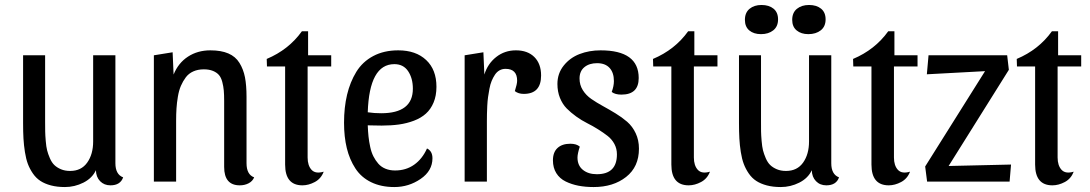

<svg xmlns="http://www.w3.org/2000/svg" viewBox="-20 -733 4398 775"><path d="M445.8 -74.2Q445.8 -28.8 477.1 -17.1Q465.8 15.1 425.8 15.1Q400.4 15.1 384 -1.7Q367.7 -18.6 367.2 -45.9Q352.1 -13.7 316.7 4.2Q281.2 22 242.2 22Q210.4 22 185.5 15.4Q160.6 8.8 143.1 -2.7Q125.5 -14.2 112.8 -32.7Q100.1 -51.3 92.5 -71.3Q85 -91.3 80.6 -119.4Q76.2 -147.5 74.7 -174.1Q73.2 -200.7 73.2 -235.8V-509.8H162.1V-241.2Q162.1 -216.8 162.4 -202.4Q162.6 -188 164.6 -164.3Q166.5 -140.6 170.2 -126.2Q173.8 -111.8 181.4 -94.2Q189 -76.7 199.5 -66.7Q210 -56.6 226.1 -49.8Q242.2 -43 263.2 -43Q308.1 -43 332 -76.7Q356 -110.4 356 -162.1V-509.8H445.8Z M601.1 -509.8 676.8 -522 680.7 -432.1Q699.7 -479 738.8 -504.4Q777.8 -529.8 829.1 -529.8Q872.6 -529.8 901.6 -517.3Q930.7 -504.9 946.5 -479.2Q962.4 -453.6 968.8 -421.1Q975.1 -388.7 975.1 -341.8V-74.2Q975.1 -28.3 1005.9 -17.1Q999.5 -1.5 983.6 6.8Q967.8 15.1 947.8 15.1Q884.8 15.1 884.8 -59.1V-325.2Q884.8 -350.6 883.3 -367.7Q881.8 -384.8 877.2 -402.3Q872.6 -419.9 863.8 -430.2Q855 -440.4 839.6 -446.8Q824.2 -453.1 802.7 -453.1Q778.8 -453.1 760.3 -444.8Q741.7 -436.5 730 -420.9Q718.3 -405.3 710.2 -386.5Q702.1 -367.7 698 -342.8Q693.8 -317.9 692.4 -295.4Q690.9 -272.9 690.9 -246.1V0H601.1Z M1057.6 -464.8 1056.6 -495.1Q1145 -532.2 1198.7 -606.9H1223.6V-509.8H1316.9V-464.8H1221.7V-97.2Q1221.7 -64.9 1237.5 -47.6Q1253.4 -30.3 1286.6 -40Q1275.9 -11.7 1250.7 1.7Q1225.6 15.1 1200.7 15.1Q1130.9 15.1 1130.9 -68.8V-464.8Z M1703.6 -133.8Q1725.6 -123 1725.6 -94.2Q1725.6 -43.5 1677.7 -10.7Q1629.9 22 1571.8 22Q1518.1 22 1478 2.4Q1438 -17.1 1414.6 -53Q1391.1 -88.9 1379.9 -134.8Q1368.7 -180.7 1368.7 -237.8Q1368.7 -299.3 1380.9 -350.6Q1393.1 -401.9 1418.2 -442.9Q1443.4 -483.9 1486.6 -506.8Q1529.8 -529.8 1587.4 -529.8Q1658.7 -529.8 1700.2 -490.7Q1741.7 -451.7 1741.7 -382.8Q1741.7 -346.7 1730.2 -319.3Q1718.8 -292 1699.2 -274.4Q1679.7 -256.8 1650.9 -245.8Q1622.1 -234.9 1590.6 -230.5Q1559.1 -226.1 1520.5 -226.1Q1511.2 -226.1 1490.7 -226.6Q1470.2 -227.1 1464.4 -227.1Q1465.3 -202.6 1467.5 -181.9Q1469.7 -161.1 1474.4 -139.6Q1479 -118.2 1487.3 -101.8Q1495.6 -85.4 1507.1 -72.3Q1518.6 -59.1 1535.9 -52Q1553.2 -44.9 1574.7 -44.9Q1618.7 -44.9 1651.6 -68.1Q1684.6 -91.3 1703.6 -133.8ZM1571.8 -474.1Q1470.7 -474.1 1464.4 -279.8Q1489.7 -275.9 1518.6 -275.9Q1646.5 -275.9 1646.5 -375Q1646.5 -417 1627.4 -445.6Q1608.4 -474.1 1571.8 -474.1Z M2020.5 -455.1Q2007.3 -455.1 1996.3 -449Q1985.4 -442.9 1977.8 -431.4Q1970.2 -419.9 1964.6 -406.5Q1959 -393.1 1955.6 -374.8Q1952.1 -356.4 1950 -341.1Q1947.8 -325.7 1946.8 -305.4Q1945.8 -285.2 1945.6 -272.9Q1945.3 -260.7 1945.3 -244.1V0H1855.5V-509.8L1931.2 -522L1935.1 -432.1Q1948.7 -476.1 1982.9 -502.9Q2017.1 -529.8 2062.5 -529.8Q2109.9 -529.8 2137 -502.7Q2164.1 -475.6 2164.1 -428.2Q2164.1 -354 2094.2 -354Q2072.3 -354 2058.1 -365.2Q2067.4 -394 2067.4 -407.2Q2067.4 -455.1 2020.5 -455.1Z M2390.1 -478Q2358.4 -478 2338.9 -461.9Q2319.3 -445.8 2319.3 -416Q2319.3 -390.1 2332.5 -369.1Q2345.7 -348.1 2366.9 -333.5Q2388.2 -318.8 2413.6 -304.9Q2439 -291 2464.6 -275.4Q2490.2 -259.8 2511.5 -241.5Q2532.7 -223.1 2545.9 -195.3Q2559.1 -167.5 2559.1 -132.8Q2559.1 -59.6 2507.3 -18.8Q2455.6 22 2376 22Q2342.8 22 2314.9 16.6Q2287.1 11.2 2263.2 -0.5Q2239.3 -12.2 2225.6 -33.9Q2211.9 -55.7 2211.9 -85.9Q2211.9 -118.7 2230.5 -135.7Q2249 -152.8 2282.2 -152.8Q2307.1 -152.8 2320.3 -141.1Q2311 -112.3 2311 -97.2Q2311 -64.9 2332.8 -47.4Q2354.5 -29.8 2389.2 -29.8Q2470.2 -29.8 2470.2 -109.9Q2470.2 -132.8 2460 -151.9Q2449.7 -170.9 2432.9 -184.1Q2416 -197.3 2394.3 -210.9Q2372.6 -224.6 2350.1 -235.8Q2327.6 -247.1 2305.9 -262.7Q2284.2 -278.3 2267.3 -295.4Q2250.5 -312.5 2240.2 -337.9Q2230 -363.3 2230 -394Q2230 -436.5 2255.4 -468.3Q2280.8 -500 2319.6 -514.9Q2358.4 -529.8 2404.3 -529.8Q2558.1 -529.8 2558.1 -418Q2558.1 -351.1 2488.3 -351.1Q2462.9 -351.1 2449.2 -361.8Q2458 -385.7 2458 -405.8Q2458 -439.9 2440.4 -459Q2422.9 -478 2390.1 -478Z M2616.7 -464.8 2615.7 -495.1Q2704.1 -532.2 2757.8 -606.9H2782.7V-509.8H2876V-464.8H2780.8V-97.2Q2780.8 -64.9 2796.6 -47.6Q2812.5 -30.3 2845.7 -40Q2835 -11.7 2809.8 1.7Q2784.7 15.1 2759.8 15.1Q2689.9 15.1 2689.9 -68.8V-464.8Z M3053.7 -712.9Q3084 -712.9 3102.3 -698Q3120.6 -683.1 3120.6 -654.8Q3120.6 -626 3101.3 -610.6Q3082 -595.2 3051.8 -595.2Q3022.5 -595.2 3004.6 -610.1Q2986.8 -625 2986.8 -652.8Q2986.8 -682.1 3005.6 -697.5Q3024.4 -712.9 3053.7 -712.9ZM3245.6 -712.9Q3275.9 -712.9 3294.2 -698Q3312.5 -683.1 3312.5 -654.8Q3312.5 -626 3293 -610.6Q3273.4 -595.2 3242.7 -595.2Q3213.9 -595.2 3195.8 -610.1Q3177.7 -625 3177.7 -652.8Q3177.7 -682.1 3196.8 -697.5Q3215.8 -712.9 3245.6 -712.9ZM3335.4 -74.2Q3335.4 -28.8 3366.7 -17.1Q3355.5 15.1 3315.4 15.1Q3290 15.1 3273.7 -1.7Q3257.3 -18.6 3256.8 -45.9Q3241.7 -13.7 3206.3 4.2Q3170.9 22 3131.8 22Q3100.1 22 3075.2 15.4Q3050.3 8.8 3032.7 -2.7Q3015.1 -14.2 3002.4 -32.7Q2989.7 -51.3 2982.2 -71.3Q2974.6 -91.3 2970.2 -119.4Q2965.8 -147.5 2964.4 -174.1Q2962.9 -200.7 2962.9 -235.8V-509.8H3051.8V-241.2Q3051.8 -216.8 3052 -202.4Q3052.2 -188 3054.2 -164.3Q3056.2 -140.6 3059.8 -126.2Q3063.5 -111.8 3071 -94.2Q3078.6 -76.7 3089.1 -66.7Q3099.6 -56.6 3115.7 -49.8Q3131.8 -43 3152.8 -43Q3197.8 -43 3221.7 -76.7Q3245.6 -110.4 3245.6 -162.1V-509.8H3335.4Z M3424.3 -464.8 3423.3 -495.1Q3511.7 -532.2 3565.4 -606.9H3590.3V-509.8H3683.6V-464.8H3588.4V-97.2Q3588.4 -64.9 3604.2 -47.6Q3620.1 -30.3 3653.3 -40Q3642.6 -11.7 3617.4 1.7Q3592.3 15.1 3567.4 15.1Q3497.6 15.1 3497.6 -68.8V-464.8Z M4052.2 -451.2 3809.1 -63 4061 -68.8 4055.2 0H3722.2L3714.4 -61L3956.1 -445.8L3721.2 -433.1L3728 -509.8H4045.4Z M4085 -464.8 4084 -495.1Q4172.4 -532.2 4226.1 -606.9H4251V-509.8H4344.2V-464.8H4249V-97.2Q4249 -64.9 4264.9 -47.6Q4280.8 -30.3 4314 -40Q4303.2 -11.7 4278.1 1.7Q4252.9 15.1 4228 15.1Q4158.2 15.1 4158.2 -68.8V-464.8Z"/></svg>

Font: Sansita Light
Style: Regular
Weight: 300
Designer: Pablo Cosgaya
Foundry: Omnibus-Type
Version: Version 1.006;hotconv 1.0.109;makeotfexe 2.5.65596